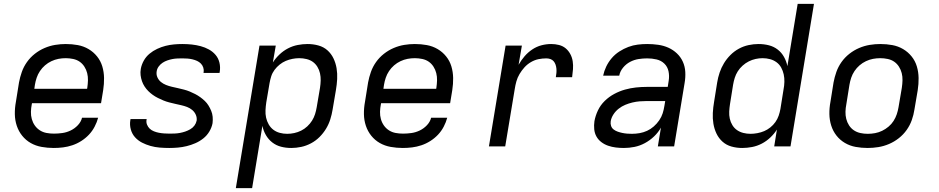

<svg xmlns="http://www.w3.org/2000/svg" viewBox="-20 -755 4840 990"><path d="M257 8Q225 8 194.5 2.5Q164 -3 138.5 -17.5Q113 -32 94.5 -55Q76 -78 66.5 -106.5Q57 -135 56.5 -166.5Q56 -198 62 -230L78 -330Q83 -357 92.5 -384Q102 -411 119 -435Q136 -459 159.5 -477.5Q183 -496 210 -507.5Q237 -519 264.5 -523.5Q292 -528 319 -528Q351 -528 381 -522.5Q411 -517 436.5 -502Q462 -487 480.5 -464Q499 -441 507.5 -412.5Q516 -384 516.5 -353Q517 -322 512 -290L501 -223H145L144 -218Q140 -198 139.5 -178.5Q139 -159 144 -141Q149 -123 159.5 -108Q170 -93 185.5 -83Q201 -73 219.5 -69.5Q238 -66 258 -66Q279 -66 301 -69Q323 -72 344 -82Q365 -92 381.5 -109.5Q398 -127 403 -148H486Q480 -125 468 -102Q456 -79 438.5 -60.5Q421 -42 399 -28Q377 -14 353 -6Q329 2 305 5Q281 8 257 8ZM157 -297H429L430 -302Q433 -322 433.5 -341Q434 -360 429.5 -378Q425 -396 415 -411.5Q405 -427 390.5 -437Q376 -447 357 -451Q338 -455 319 -455Q300 -455 281.5 -451.5Q263 -448 245 -439.5Q227 -431 212 -418Q197 -405 186 -388.5Q175 -372 169 -354Q163 -336 160 -318Z M853 8Q828 8 803.5 6Q779 4 756 -2.5Q733 -9 712.5 -19.5Q692 -30 676.5 -47Q661 -64 654.5 -87.5Q648 -111 652 -135L653 -141H736V-139Q733 -125 738 -112.5Q743 -100 752 -91.5Q761 -83 773.5 -78Q786 -73 799 -70.5Q812 -68 826 -67Q840 -66 853 -66Q867 -66 880.5 -66.5Q894 -67 907.5 -69.5Q921 -72 934.5 -76.5Q948 -81 961 -88.5Q974 -96 982.5 -107.5Q991 -119 994 -133Q996 -149 989.5 -163.5Q983 -178 971 -188Q959 -198 944.5 -203.5Q930 -209 914.5 -212.5Q899 -216 883.5 -219.5Q868 -223 852.5 -227Q837 -231 822.5 -237Q808 -243 794 -250Q780 -257 767.5 -266Q755 -275 744.5 -285.5Q734 -296 725.5 -309Q717 -322 712 -336.5Q707 -351 705 -367Q703 -383 706 -400Q710 -422 721.5 -442.5Q733 -463 751 -478Q769 -493 790.5 -503Q812 -513 833.5 -518.5Q855 -524 877 -526Q899 -528 920 -528Q945 -528 968.5 -525.5Q992 -523 1014.5 -517Q1037 -511 1057 -500Q1077 -489 1091.5 -472Q1106 -455 1111.5 -432Q1117 -409 1113 -385L1112 -379H1029L1030 -382Q1032 -395 1028 -407Q1024 -419 1015.5 -427.5Q1007 -436 996 -441Q985 -446 972.5 -449Q960 -452 947 -453Q934 -454 921 -454Q908 -454 895 -453.5Q882 -453 869 -450.5Q856 -448 843 -443.5Q830 -439 818.5 -431.5Q807 -424 798.5 -412.5Q790 -401 788 -388Q785 -371 791.5 -356.5Q798 -342 809.5 -332.5Q821 -323 836 -317Q851 -311 866.5 -307.5Q882 -304 897.5 -300.5Q913 -297 928.5 -293Q944 -289 958.5 -283Q973 -277 986.5 -270Q1000 -263 1012.5 -254Q1025 -245 1036 -234.5Q1047 -224 1055 -211Q1063 -198 1069 -183.5Q1075 -169 1076.5 -153Q1078 -137 1076 -120Q1072 -98 1059.5 -77Q1047 -56 1028 -41Q1009 -26 987 -16.5Q965 -7 942.5 -1.5Q920 4 897.5 6Q875 8 853 8Z M1196 215 1318 -520H1402L1387 -433Q1401 -455 1421 -474Q1441 -493 1465 -505.5Q1489 -518 1515 -523Q1541 -528 1566 -528Q1595 -528 1622 -520.5Q1649 -513 1668.5 -495.5Q1688 -478 1699.5 -454Q1711 -430 1715.5 -403Q1720 -376 1718.5 -347.5Q1717 -319 1712 -290L1695 -190Q1691 -165 1683 -139.5Q1675 -114 1661 -91Q1647 -68 1627.5 -48.5Q1608 -29 1583.5 -16Q1559 -3 1533 2.5Q1507 8 1482 8Q1454 8 1429 1.5Q1404 -5 1384 -20.5Q1364 -36 1351 -58.5Q1338 -81 1333 -106L1280 215ZM1461 -65Q1479 -65 1497.5 -69Q1516 -73 1533 -81.5Q1550 -90 1564.5 -103.5Q1579 -117 1589 -133Q1599 -149 1604.5 -166.5Q1610 -184 1613 -202L1630 -302Q1633 -321 1633.5 -340Q1634 -359 1630 -377Q1626 -395 1616.5 -410.5Q1607 -426 1593 -436Q1579 -446 1560.5 -450.5Q1542 -455 1523 -455Q1506 -455 1488 -451.5Q1470 -448 1453.5 -441Q1437 -434 1422 -422Q1407 -410 1395.5 -394.5Q1384 -379 1378.5 -361.5Q1373 -344 1370 -327L1353 -227Q1350 -207 1349 -187Q1348 -167 1352 -148.5Q1356 -130 1365.5 -113.5Q1375 -97 1389.5 -86Q1404 -75 1422.5 -70Q1441 -65 1461 -65Z M2057 8Q2025 8 1994.5 2.5Q1964 -3 1938.5 -17.5Q1913 -32 1894.5 -55Q1876 -78 1866.5 -106.5Q1857 -135 1856.5 -166.5Q1856 -198 1862 -230L1878 -330Q1883 -357 1892.5 -384Q1902 -411 1919 -435Q1936 -459 1959.5 -477.5Q1983 -496 2010 -507.5Q2037 -519 2064.5 -523.5Q2092 -528 2119 -528Q2151 -528 2181 -522.5Q2211 -517 2236.5 -502Q2262 -487 2280.5 -464Q2299 -441 2307.5 -412.5Q2316 -384 2316.5 -353Q2317 -322 2312 -290L2301 -223H1945L1944 -218Q1940 -198 1939.5 -178.5Q1939 -159 1944 -141Q1949 -123 1959.5 -108Q1970 -93 1985.5 -83Q2001 -73 2019.5 -69.5Q2038 -66 2058 -66Q2079 -66 2101 -69Q2123 -72 2144 -82Q2165 -92 2181.5 -109.5Q2198 -127 2203 -148H2286Q2280 -125 2268 -102Q2256 -79 2238.5 -60.5Q2221 -42 2199 -28Q2177 -14 2153 -6Q2129 2 2105 5Q2081 8 2057 8ZM1957 -297H2229L2230 -302Q2233 -322 2233.5 -341Q2234 -360 2229.5 -378Q2225 -396 2215 -411.5Q2205 -427 2190.5 -437Q2176 -447 2157 -451Q2138 -455 2119 -455Q2100 -455 2081.5 -451.5Q2063 -448 2045 -439.5Q2027 -431 2012 -418Q1997 -405 1986 -388.5Q1975 -372 1969 -354Q1963 -336 1960 -318Z M2501 0 2587 -520H2671L2654 -421Q2667 -444 2684.5 -464.5Q2702 -485 2724.5 -500Q2747 -515 2772 -521.5Q2797 -528 2822 -528Q2843 -528 2862.5 -523Q2882 -518 2896.5 -506Q2911 -494 2920.5 -476.5Q2930 -459 2933 -439Q2936 -419 2934.5 -398.5Q2933 -378 2930 -357H2846Q2848 -368 2849 -379Q2850 -390 2849 -401Q2848 -412 2844.5 -422Q2841 -432 2834.5 -439.5Q2828 -447 2818 -450.5Q2808 -454 2797 -454Q2777 -454 2757 -450Q2737 -446 2718 -435Q2699 -424 2684.5 -408Q2670 -392 2659 -373.5Q2648 -355 2642.5 -335Q2637 -315 2634 -295L2585 0Z M3197 8Q3176 8 3155.5 5.5Q3135 3 3116 -3.5Q3097 -10 3081 -22Q3065 -34 3055.5 -51Q3046 -68 3044 -88.5Q3042 -109 3045 -130Q3050 -158 3063 -185.5Q3076 -213 3098 -234.5Q3120 -256 3147 -270.5Q3174 -285 3202.5 -293Q3231 -301 3259.5 -304Q3288 -307 3316 -307H3423L3428 -339Q3432 -364 3427 -387.5Q3422 -411 3405.5 -427Q3389 -443 3365.5 -448.5Q3342 -454 3317 -454Q3295 -454 3272.5 -450.5Q3250 -447 3229 -436Q3208 -425 3192.5 -406Q3177 -387 3173 -365H3090Q3095 -389 3106 -412Q3117 -435 3134 -455Q3151 -475 3173.5 -489.5Q3196 -504 3220 -513Q3244 -522 3268.5 -525Q3293 -528 3317 -528Q3346 -528 3374 -524Q3402 -520 3426.5 -509Q3451 -498 3470.5 -479.5Q3490 -461 3501 -436.5Q3512 -412 3513.5 -384Q3515 -356 3510 -327L3456 0H3372L3388 -97Q3374 -72 3352.5 -51.5Q3331 -31 3305 -17Q3279 -3 3251.5 2.5Q3224 8 3197 8ZM3238 -65Q3258 -65 3278 -68.5Q3298 -72 3316.5 -80.5Q3335 -89 3351 -103Q3367 -117 3379 -134.5Q3391 -152 3397 -171Q3403 -190 3406 -210L3410 -234H3315Q3297 -234 3278.5 -232.5Q3260 -231 3241 -226.5Q3222 -222 3204 -214.5Q3186 -207 3170 -194.5Q3154 -182 3143 -165Q3132 -148 3129 -130Q3127 -117 3131 -105.5Q3135 -94 3144.5 -87Q3154 -80 3165.5 -76Q3177 -72 3189 -69.5Q3201 -67 3213.5 -66Q3226 -65 3238 -65Z M3807 8Q3778 8 3751.5 0.5Q3725 -7 3705.5 -24.5Q3686 -42 3674.5 -66Q3663 -90 3658.5 -117Q3654 -144 3655.5 -172.5Q3657 -201 3662 -230L3678 -330Q3682 -355 3690.5 -380.5Q3699 -406 3713 -429Q3727 -452 3746.5 -471.5Q3766 -491 3790 -504Q3814 -517 3840 -522.5Q3866 -528 3891 -528Q3919 -528 3944.5 -521.5Q3970 -515 3990 -499.5Q4010 -484 4022.5 -461.5Q4035 -439 4040 -414L4093 -735H4177L4056 0H3972L3986 -87Q3972 -65 3952 -46Q3932 -27 3908 -14.5Q3884 -2 3858 3Q3832 8 3807 8ZM3850 -65Q3867 -65 3885.5 -68.5Q3904 -72 3920.5 -79Q3937 -86 3952 -98Q3967 -110 3978 -125.5Q3989 -141 3995 -158.5Q4001 -176 4004 -193L4020 -293Q4024 -313 4024.5 -333Q4025 -353 4021 -371.5Q4017 -390 4008 -406.5Q3999 -423 3984 -434Q3969 -445 3950.5 -450Q3932 -455 3912 -455Q3894 -455 3876 -451Q3858 -447 3841 -438.5Q3824 -430 3809 -416.5Q3794 -403 3784 -387Q3774 -371 3768.5 -353.5Q3763 -336 3760 -318L3744 -218Q3741 -199 3740 -180Q3739 -161 3743 -143Q3747 -125 3756.5 -109.5Q3766 -94 3780.5 -84Q3795 -74 3813 -69.5Q3831 -65 3850 -65Z M4454 8Q4422 8 4392 2.5Q4362 -3 4336.5 -18Q4311 -33 4293 -56Q4275 -79 4266 -107.5Q4257 -136 4256.5 -167Q4256 -198 4262 -230L4278 -330Q4283 -357 4292.5 -384Q4302 -411 4319 -435Q4336 -459 4359.5 -477.5Q4383 -496 4410 -507.5Q4437 -519 4464.5 -523.5Q4492 -528 4519 -528Q4551 -528 4581 -522.5Q4611 -517 4636.5 -502Q4662 -487 4680.5 -464Q4699 -441 4707.5 -412.5Q4716 -384 4716.5 -353Q4717 -322 4712 -290L4695 -190Q4691 -163 4681.5 -136Q4672 -109 4655 -85Q4638 -61 4614.5 -42.5Q4591 -24 4564 -12.5Q4537 -1 4509 3.5Q4481 8 4454 8ZM4454 -65Q4473 -65 4492 -68.5Q4511 -72 4528.5 -80.5Q4546 -89 4561.5 -102Q4577 -115 4587.5 -131.5Q4598 -148 4604 -166Q4610 -184 4613 -202L4630 -302Q4633 -322 4633.5 -341Q4634 -360 4629.5 -378Q4625 -396 4615 -411.5Q4605 -427 4590.5 -437Q4576 -447 4557 -451Q4538 -455 4519 -455Q4500 -455 4481.5 -451.5Q4463 -448 4445 -439.5Q4427 -431 4412 -418Q4397 -405 4386 -388.5Q4375 -372 4369 -354Q4363 -336 4360 -318L4344 -218Q4340 -198 4339.5 -179Q4339 -160 4343.5 -142Q4348 -124 4358 -108.5Q4368 -93 4383 -83Q4398 -73 4416.5 -69Q4435 -65 4454 -65Z"/></svg>

Font: Iosevka Custom Oblique
Style: Regular
Weight: 400
Italic angle: -9°
Designer: Belleve Invis
Foundry: Belleve Invis
Version: Version 27.0.1